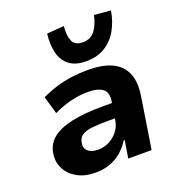

<svg xmlns="http://www.w3.org/2000/svg" viewBox="-141 -894 944 1020"><g transform="rotate(-20 331.0 -384.0)"><path d="M227 11Q167 11 124.5 -12.5Q82 -36 61.5 -75.5Q41 -115 49 -163Q57 -212 94.5 -243.5Q132 -275 203.5 -291Q275 -307 382 -307H455L443 -225H382Q329 -225 291.5 -221Q254 -217 234 -203.5Q214 -190 210 -162Q205 -133 224.5 -116Q244 -99 282 -99Q314 -99 343 -113.5Q372 -128 393 -154.5Q414 -181 419 -216L435 -316Q443 -365 416 -385.5Q389 -406 329 -406Q289 -406 240.5 -395Q192 -384 137 -358L108 -458Q150 -478 193 -491Q236 -504 281 -510Q326 -516 373 -516Q453 -516 505.5 -492.5Q558 -469 581 -418.5Q604 -368 591 -286L546 0H414L430 -99H424Q404 -66 375 -41Q346 -16 309 -2.5Q272 11 227 11ZM383 -562Q322 -562 287 -589Q252 -616 240.5 -663.5Q229 -711 236 -771L333 -779Q328 -726 341.5 -694.5Q355 -663 400 -663Q444 -663 468 -694.5Q492 -726 504 -779L597 -771Q587 -711 560 -663.5Q533 -616 488.5 -589Q444 -562 383 -562Z"/></g></svg>

Font: Nunito Sans 6pt ExtraBold
Style: Italic
Weight: 800
Italic angle: -9°
Version: Version 3.101;gftools[0.9.27]